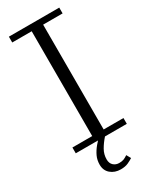

<svg xmlns="http://www.w3.org/2000/svg" viewBox="-221 -736 781 974"><g transform="rotate(-30 169.0 -248.5)"><path d="M19 0V-34H135V-648H21V-682H316V-648H202V-34H318V0ZM177 185Q142 185 118.5 165Q95 145 95 111Q95 84 105.5 61.5Q116 39 133.5 18Q151 -3 170 -21L191 -1Q168 25 153.5 50.5Q139 76 139 105Q139 128 152.5 140.5Q166 153 186 153Q202 153 212.5 149Q223 145 236 136L250 161Q238 169 220.5 177Q203 185 177 185Z"/></g></svg>

Font: Montagu Slab 144pt Light
Style: Regular
Weight: 300
Designer: Florian Karsten
Foundry: Florian Karsten
Version: Version 1.000